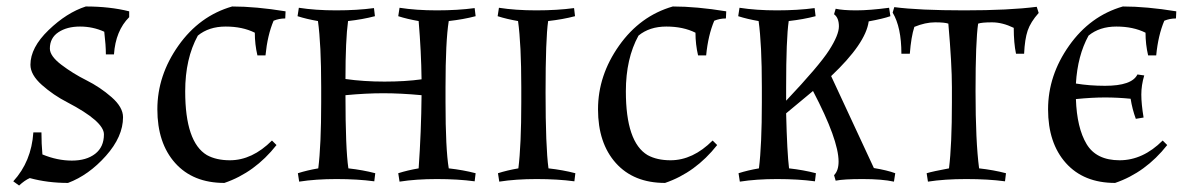

<svg xmlns="http://www.w3.org/2000/svg" viewBox="-20 -553 3660 593"><path d="M301 -138Q301 -178 188 -237Q145 -259 109.5 -290.5Q74 -322 74 -353Q74 -406 130 -460Q186 -514 245 -533Q319 -533 379 -518V-500Q337 -458 332 -385H307Q307 -413 302 -455Q267 -471 227 -471Q187 -471 160.5 -453.5Q134 -436 134 -403Q134 -380 169.5 -353Q205 -326 247 -305Q289 -284 324.5 -253Q360 -222 360 -191Q360 -131 307 -71.5Q254 -12 190 12Q127 12 72 -3Q56 4 39 20L21 7Q77 -54 83 -144H108Q108 -109 111 -76Q157 -57 202 -57Q247 -57 274 -78Q301 -99 301 -138Z M690 -58Q759 -58 820 -119L834 -105Q767 -20 673 12Q576 12 521 -49.5Q466 -111 466 -215.5Q466 -320 531 -412Q596 -504 697 -533Q770 -533 862 -518L861 -496Q842 -496 825 -489Q806 -444 800 -382H775Q767 -416 767 -452Q729 -471 677 -471Q625 -471 591 -443Q552 -372 552 -271Q552 -114 619 -74Q648 -58 690 -58Z M1214 -529Q1265 -521 1329.5 -521Q1394 -521 1446 -528L1449 -503Q1411 -493 1366 -488Q1356 -426 1356 -284V-237Q1356 -93 1366 -33Q1411 -28 1449 -18L1446 7Q1394 0 1329.5 0Q1265 0 1214 8L1210 -18Q1238 -27 1273 -33Q1281 -146 1282 -259Q1218 -265 1164 -265Q1110 -265 1047 -259Q1047 -94 1056 -33Q1101 -28 1139 -18L1136 7Q1084 0 1019.5 0Q955 0 904 8L900 -18Q928 -27 963 -33Q972 -105 972 -237V-284Q972 -416 962 -488Q927 -494 899 -503L903 -529Q954 -521 1018.5 -521Q1083 -521 1135 -528L1138 -503Q1100 -493 1055 -488Q1047 -430 1047 -309Q1103 -301 1167.5 -301Q1232 -301 1282 -308Q1281 -393 1273 -488Q1238 -494 1210 -503Z M1673 -488Q1665 -434 1665 -267Q1665 -100 1674 -33Q1719 -28 1757 -18L1754 7Q1702 0 1637.5 0Q1573 0 1522 8L1518 -18Q1546 -27 1581 -33Q1590 -105 1590 -237V-284Q1590 -416 1580 -488Q1545 -494 1517 -503L1521 -529Q1572 -521 1636.5 -521Q1701 -521 1753 -528L1756 -503Q1718 -493 1673 -488Z M2051 -58Q2120 -58 2181 -119L2195 -105Q2128 -20 2034 12Q1937 12 1882 -49.5Q1827 -111 1827 -215.5Q1827 -320 1892 -412Q1957 -504 2058 -533Q2131 -533 2223 -518L2222 -496Q2203 -496 2186 -489Q2167 -444 2161 -382H2136Q2128 -416 2128 -452Q2090 -471 2038 -471Q1986 -471 1952 -443Q1913 -372 1913 -271Q1913 -114 1980 -74Q2009 -58 2051 -58Z M2408 -283V-242Q2510 -350 2540.5 -397.5Q2571 -445 2571 -471.5Q2571 -498 2556 -509L2561 -526Q2583 -521 2624.5 -521Q2666 -521 2726 -529L2730 -503Q2707 -495 2663 -487Q2654 -419 2547 -318L2679 -34Q2721 -27 2745 -18L2741 8Q2704 0 2644.5 0Q2585 0 2561 5L2556 -12Q2570 -26 2570 -54Q2570 -121 2491 -272Q2471 -255 2408 -203Q2411 -81 2417 -33Q2462 -28 2500 -18L2497 7Q2445 0 2380.5 0Q2316 0 2265 8L2261 -18Q2289 -27 2324 -33Q2333 -105 2333 -237V-284Q2333 -416 2323 -488Q2288 -494 2260 -503L2264 -529Q2315 -521 2379.5 -521Q2444 -521 2496 -528L2499 -503Q2461 -493 2416 -488Q2408 -434 2408 -283Z M3111 -467Q3076 -484 3044 -484Q3012 -484 3001 -480Q2993 -426 2993 -271Q2993 -116 3004 -33Q3049 -28 3087 -18L3084 7Q3032 0 2964.5 0Q2897 0 2846 8L2842 -18Q2862 -24 2911 -33Q2920 -105 2920 -237V-284Q2920 -354 2909 -480Q2898 -484 2868 -484Q2838 -484 2804 -470Q2794 -439 2790 -387H2764Q2764 -469 2737 -514L2742 -531Q2819 -521 2958 -521Q3097 -521 3182 -532L3188 -513Q3163 -485 3154 -458.5Q3145 -432 3143 -387H3118Q3111 -420 3111 -467Z M3571 -119 3585 -105Q3518 -20 3424 12Q3327 12 3272 -49.5Q3217 -111 3217 -215.5Q3217 -320 3282 -412Q3347 -504 3448 -533Q3521 -533 3613 -518L3612 -496Q3593 -496 3576 -489Q3557 -444 3551 -382H3526Q3518 -416 3518 -452Q3480 -471 3428 -471Q3376 -471 3342 -443Q3308 -381 3303 -295Q3345 -288 3393 -288Q3476 -288 3493 -323L3514 -320Q3505 -290 3505 -261Q3505 -232 3512 -190L3488 -186Q3477 -216 3472 -248Q3432 -252 3392.5 -252Q3353 -252 3303 -247Q3306 -158 3336 -108Q3366 -58 3438 -58Q3510 -58 3571 -119Z"/></svg>

Font: Almendra SC
Style: Regular
Weight: 400
Designer: Ana Sanfelippo
Foundry: Ana Sanfelippo
Version: Version 1.003